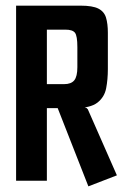

<svg xmlns="http://www.w3.org/2000/svg" viewBox="-20 -640 440 680"><path d="M37 -620H265Q308 -620 328.5 -609.5Q349 -599 355.5 -577.5Q362 -556 362 -524V-395Q362 -359 356 -327.5Q350 -296 325 -276.5Q300 -257 243 -257H146V0H37ZM293 20 182 -263 255 -266 286 -258 291 -253 394 -19ZM207 -342Q232 -342 243 -355.5Q254 -369 254 -402V-473Q254 -513 245.5 -524Q237 -535 212 -535H146V-342Z"/></svg>

Font: Smooch Sans Thin
Style: Bold
Weight: 700
Version: Version 1.010